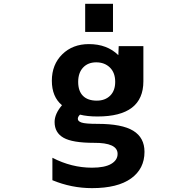

<svg xmlns="http://www.w3.org/2000/svg" viewBox="-20 -768 1040 1018"><path d="M394.5 -334Q394.5 -285.2 419.9 -259.8Q445.3 -234.4 493.2 -234.4Q537.1 -234.4 564 -260.7Q590.8 -287.1 590.8 -334Q590.8 -382.8 562.5 -410.2Q534.2 -437.5 490.2 -437.5Q446.3 -437.5 420.4 -409.7Q394.5 -381.8 394.5 -334ZM746.1 37.1Q746.1 127 674.8 178.2Q603.5 229.5 467.8 229.5Q359.4 229.5 257.8 187.5V68.4Q359.4 121.1 467.8 121.1Q535.2 121.1 569.3 101.1Q603.5 81.1 603.5 47.9Q603.5 -11.7 477.5 -10.7Q364.3 -10.7 316.9 -37.6Q269.5 -64.5 269.5 -121.1Q269.5 -164.1 308.6 -210Q254.9 -254.9 254.9 -339.8Q254.9 -425.8 310.1 -480Q365.2 -534.2 451.2 -534.2Q547.9 -534.2 607.4 -475.6L609.4 -523.4H740.2V-336.9Q740.2 -150.4 497.1 -150.4Q442.4 -150.4 404.3 -160.2Q392.6 -149.4 392.6 -137.7Q392.6 -125 412.6 -118.2Q432.6 -111.3 497.1 -111.3Q627 -111.3 686.5 -74.7Q746.1 -38.1 746.1 37.1ZM431.6 -598.6V-748H579.1V-598.6Z"/></svg>

Font: Gen Shin Gothic Monospace Bold
Style: Bold
Weight: 700
Designer: [Source Han Sans]
Ryoko NISHIZUKA  (kana & ideographs); Paul D. Hunt (Latin, Greek & Cyrillic); Wenlong ZHANG  (bopomofo
Version: Version 1.002.20150607